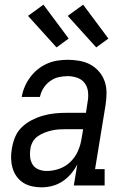

<svg xmlns="http://www.w3.org/2000/svg" viewBox="-20 -794 540 822"><path d="M158 8Q137 8 116.5 3.5Q96 -1 79 -12Q62 -23 50.5 -39.5Q39 -56 33.5 -75.5Q28 -95 27.5 -116.5Q27 -138 31 -159Q35 -184 45 -208Q55 -232 74 -250Q93 -268 116.5 -280Q140 -292 165 -299Q190 -306 214.5 -308.5Q239 -311 263 -311H348L355 -357Q359 -378 357 -399.5Q355 -421 343 -437.5Q331 -454 311 -461Q291 -468 270 -468Q250 -468 230.5 -463.5Q211 -459 194 -446.5Q177 -434 166 -416.5Q155 -399 151 -379H73Q77 -402 86 -423Q95 -444 109 -463Q123 -482 141.5 -497Q160 -512 181.5 -521.5Q203 -531 225.5 -534.5Q248 -538 270 -538Q295 -538 320.5 -533.5Q346 -529 367 -517.5Q388 -506 404 -487.5Q420 -469 428 -446Q436 -423 436 -397Q436 -371 432 -345L387 -70H428V0H296L311 -90Q300 -69 284 -50Q268 -31 247.5 -17.5Q227 -4 204 2Q181 8 158 8ZM180 -62Q207 -62 234 -71.5Q261 -81 281.5 -101Q302 -121 313.5 -147Q325 -173 329 -200L336 -241H263Q248 -241 232.5 -240Q217 -239 201.5 -235.5Q186 -232 170.5 -226Q155 -220 141.5 -210.5Q128 -201 120 -186.5Q112 -172 110 -156Q107 -139 109 -121Q111 -103 120 -89Q129 -75 145.5 -68.5Q162 -62 180 -62ZM392 -591 270 -726 336 -774 444 -629ZM222 -591 100 -726 166 -774 274 -629Z"/></svg>

Font: Iosevka Curly Slab Oblique
Style: Regular
Weight: 400
Italic angle: -9°
Monospace: yes
Designer: Belleve Invis
Foundry: Belleve Invis
Version: Version 11.1.0; ttfautohint (v1.8.3)